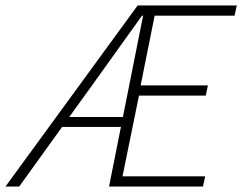

<svg xmlns="http://www.w3.org/2000/svg" viewBox="-52 -679 882 699"><path d="M-32 0 449 -659H810L802 -622H511L460 -368H705L697 -331H454L394 -37H695L687 0H345L469 -622H465Q423 -564 381.5 -505.5Q340 -447 298 -389L18 0ZM151 -217 160 -253H425L415 -217Z"/></svg>

Font: Source Sans 3 ExtraLight Light
Style: Italic
Weight: 300
Italic angle: -11°
Version: Version 3.052;hotconv 1.1.0;makeotfexe 2.6.0